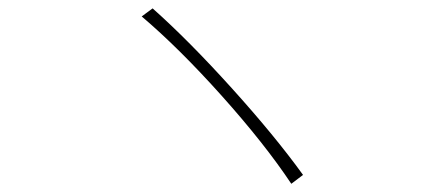

<svg xmlns="http://www.w3.org/2000/svg" viewBox="-20 -575 1040 465"><path d="M323.2 -535.2 349.6 -554.7Q436.5 -477.5 541 -361.8Q645.5 -246.1 713.9 -151.4L685.5 -129.9Q621.1 -226.6 517.6 -342.3Q414.1 -458 323.2 -535.2Z"/></svg>

Font: Gen Shin Gothic Monospace ExtraLight
Style: Regular
Weight: 200
Designer: [Source Han Sans]
Ryoko NISHIZUKA  (kana & ideographs); Paul D. Hunt (Latin, Greek & Cyrillic); Wenlong ZHANG  (bopomofo
Version: Version 1.002.20150607